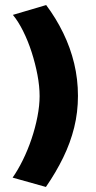

<svg xmlns="http://www.w3.org/2000/svg" viewBox="-20 -702 379 761"><path d="M31 -643Q52 -618 71.5 -579Q91 -540 105.5 -495Q120 -450 128.5 -405Q137 -360 137 -321Q137 -284 128.5 -240Q120 -196 105 -151.5Q90 -107 70.5 -67.5Q51 -28 30 2L162 39Q202 -19 230.5 -77.5Q259 -136 274 -196.5Q289 -257 289 -322Q289 -388 274 -450.5Q259 -513 230.5 -571.5Q202 -630 163 -682Z"/></svg>

Font: Catamaran Thin ExtraBold
Style: Regular
Weight: 800
Version: Version 2.000